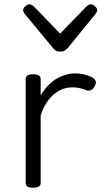

<svg xmlns="http://www.w3.org/2000/svg" viewBox="-20 -862 488 897"><path d="M134 15Q117 15 108.5 9.5Q100 4 100 -7V-493Q100 -504 108.5 -509.5Q117 -515 134 -515Q152 -515 161 -509.5Q170 -504 170 -493V-416Q185 -442 203.5 -461.5Q222 -481 243 -493.5Q264 -506 286 -512.5Q308 -519 330 -519Q356 -519 379.5 -512.5Q403 -506 416 -497Q425 -490 427.5 -481.5Q430 -473 421 -457Q415 -445 405.5 -441Q396 -437 384 -440Q372 -445 355.5 -449.5Q339 -454 319 -454Q296 -454 274.5 -446.5Q253 -439 233.5 -423Q214 -407 197.5 -382Q181 -357 170 -322V-7Q170 4 161 9.5Q152 15 134 15ZM405 -842Q413 -842 423.5 -833Q434 -824 434 -814Q434 -811 433 -808Q432 -805 428 -799L296 -637Q290 -631 283 -626Q276 -621 261 -621Q247 -621 240 -626Q233 -631 228 -637L94 -799Q91 -805 89.5 -808Q88 -811 88 -814Q88 -824 98.5 -833Q109 -842 118 -842Q123 -842 128 -839Q133 -836 138 -832L261 -705L384 -832Q389 -836 394 -839Q399 -842 405 -842Z"/></svg>

Font: Playwrite US Modern Light
Style: Regular
Weight: 300
Designer: Veronika Burian, José Scaglione
Foundry: TypeTogether
Version: Version 1.003